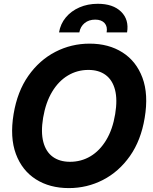

<svg xmlns="http://www.w3.org/2000/svg" viewBox="-20 -963 789 993"><path d="M336 9.8Q237.1 9.8 165.6 -35.6Q94 -81.1 62.2 -166.7Q30.4 -252.4 50.3 -373Q69.6 -489.9 126.8 -571.1Q184 -652.3 266.4 -694.8Q348.7 -737.3 443.5 -737.3Q542.1 -737.3 613.4 -691.9Q684.8 -646.6 716.7 -560.9Q748.7 -475.2 728.3 -353.5Q709.2 -237.1 652 -155.9Q594.7 -74.7 512.6 -32.5Q430.5 9.8 336 9.8ZM342.2 -126.2Q400.2 -126.2 448.2 -154.9Q496.2 -183.6 529.4 -238.8Q562.7 -293.9 575.7 -373Q588.1 -448 574.8 -498.7Q561.5 -549.4 526.2 -575.4Q490.9 -601.4 437.1 -601.4Q379.4 -601.4 331.2 -572.5Q282.9 -543.7 249.7 -488.5Q216.4 -433.3 202.9 -353.5Q190.7 -279.2 204.1 -228.5Q217.5 -177.8 253 -152Q288.6 -126.2 342.2 -126.2ZM285.3 -795.3Q292.7 -839.6 320.4 -872.8Q348 -906.1 390.8 -924.7Q433.6 -943.4 485.8 -943.4Q564.5 -943.4 606.3 -902.5Q648.1 -861.6 637.2 -795.3H531.5Q536.9 -825.6 520.8 -843.6Q504.6 -861.5 472.4 -861.5Q439.6 -861.5 417.6 -843.6Q395.7 -825.6 390.3 -795.3Z"/></svg>

Font: Inter Tight
Style: Italic
Weight: 400
Italic angle: -9.39999°
Designer: Rasmus Andersson
Foundry: rsms
Version: Version 3.002